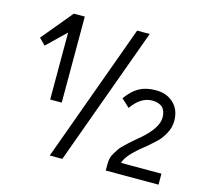

<svg xmlns="http://www.w3.org/2000/svg" viewBox="-99 -798 994 914"><g transform="rotate(15 398.0 -341.0)"><path d="M30 -530 156 -682H210V-258H153V-588L61 -499ZM468 -682H530L282 0H220ZM557 -54H756V0H496V-32Q496 -47 499 -60.5Q502 -74 511 -88Q520 -102 525.5 -111Q531 -120 546.5 -134.5Q562 -149 567.5 -154.5Q573 -160 592.5 -176.5Q612 -193 616 -196Q692 -262 692 -313Q692 -379 624 -379Q568 -379 524 -316L484 -353Q514 -395 547.5 -413Q581 -431 629 -431Q682 -431 716 -399Q750 -367 750 -312Q750 -279 733.5 -249.5Q717 -220 701 -204.5Q685 -189 650 -159Q565 -93 557 -54Z"/></g></svg>

Font: Didact Gothic
Style: Regular
Weight: 400
Designer: Daniel Johnson
Foundry: Daniel Johnson
Version: Version 2.101;PS 002.101;hotconv 1.0.88;makeotf.lib2.5.64775